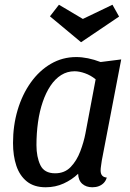

<svg xmlns="http://www.w3.org/2000/svg" viewBox="-20 -771 549 811"><path d="M173 20Q124 20 93.5 -4.5Q63 -29 49 -71Q35 -113 35 -167Q35 -241 54.5 -306.5Q74 -372 110 -422.5Q146 -473 195 -501.5Q244 -530 302 -530Q350 -530 405 -509L492 -520L410 -93Q409 -84 407 -72Q405 -60 405 -51Q405 -37 411.5 -29.5Q418 -22 431 -21Q427 -7 418 2Q409 11 397 15.5Q385 20 370 20Q344 20 327.5 5.5Q311 -9 310 -37Q284 -12 249 4Q214 20 173 20ZM213 -39Q253 -39 278.5 -65.5Q304 -92 319 -131.5Q334 -171 341 -208L384 -436Q363 -453 339 -461.5Q315 -470 295 -470Q264 -470 238.5 -454Q213 -438 193.5 -409Q174 -380 160.5 -340.5Q147 -301 140.5 -254.5Q134 -208 134 -158Q134 -108 150.5 -73.5Q167 -39 213 -39ZM322 -593 191 -702 229 -751 330 -691 455 -751 483 -701 323 -593Z"/></svg>

Font: Sansita Swashed Light Light
Style: Regular
Weight: 300
Version: Version 1.003